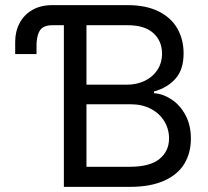

<svg xmlns="http://www.w3.org/2000/svg" viewBox="-20 -727 811 747"><path d="M122.1 -543.9V-516.6H39.1V-564.5Q39.1 -604.5 56.2 -637Q73.2 -669.4 105.7 -688.2Q138.2 -707 182.6 -707H476.6Q548.3 -707 597.2 -682.6Q646 -658.2 670.2 -615.7Q694.3 -573.2 694.3 -519.5Q694.3 -456.1 662.6 -420.7Q630.9 -385.3 579.1 -371.1V-364.3Q613.3 -362.3 646.5 -340.8Q679.7 -319.3 701.2 -280Q722.7 -240.7 722.7 -187.5Q722.7 -132.3 697.5 -90.3Q672.4 -48.3 619.1 -24.2Q565.9 0 485.4 0H228.5V-628.9H184.6Q146.5 -628.9 133.8 -606.2Q121.1 -583.5 122.1 -543.9ZM637.7 -188.5Q637.7 -224.6 619.4 -255.1Q601.1 -285.6 567.1 -303.5Q533.2 -321.3 489.3 -321.3H316.4V-78.1H484.4Q563 -78.1 600.3 -108.4Q637.7 -138.7 637.7 -188.5ZM610.4 -518.6Q610.4 -567.4 576.7 -598.1Q543 -628.9 476.6 -628.9H316.4V-397.5H473.6Q511.7 -397.5 543 -412.4Q574.2 -427.2 592.3 -454.8Q610.4 -482.4 610.4 -518.6Z"/></svg>

Font: Pretendard Std
Style: Regular
Weight: 400
Designer: Base glyphs from Inter by Rasmus Andersson; Hangeul glyphs from Noto Sans CJK(Source Han Sans) by Jang Soo-young and Kan
Foundry: Kil Hyung-jin
Version: Version 1.309